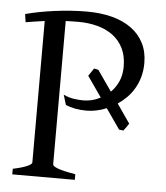

<svg xmlns="http://www.w3.org/2000/svg" viewBox="-48 -673 619 717"><g transform="rotate(5 261.5 -315.0)"><path d="M24.4 0V-21Q57.6 -27.8 76.4 -35.9Q95.2 -43.9 95.2 -50.8V-581.1Q77.1 -578.6 59.3 -575.9Q41.5 -573.2 24.4 -570.3L20 -600.6Q43.5 -606.9 71 -612.3Q98.6 -617.7 128.4 -621.6Q158.2 -625.5 188.7 -627.7Q219.2 -629.9 249 -629.9Q301.8 -629.9 344.2 -618.7Q386.7 -607.4 416.7 -585.4Q446.8 -563.5 463.1 -531.2Q479.5 -499 479.5 -457Q479.5 -428.7 472.7 -404.5Q465.8 -380.4 454.1 -360.6Q442.4 -340.8 426.8 -325.2Q411.1 -309.6 393.6 -297.9L442.9 -226.6Q438.5 -219.2 433.3 -212.4Q428.2 -205.6 423.3 -199.2L407.2 -201.2L354.5 -276.9Q334.5 -268.6 315.4 -264.9Q296.4 -261.2 279.8 -261.2Q233.9 -261.2 201.2 -275.9L189.9 -313Q210.4 -303.7 229.2 -301Q248 -298.3 265.1 -298.3Q280.3 -298.3 296.6 -302.2Q313 -306.2 328.6 -314.5L274.9 -391.6L294.4 -420.4L310.5 -417L364.3 -339.8Q381.8 -356.9 392.8 -381.1Q403.8 -405.3 403.8 -437Q403.8 -477.1 389.4 -505.9Q375 -534.7 350.1 -553Q325.2 -571.3 292 -580.1Q258.8 -588.9 221.2 -588.9Q209 -588.9 197 -588.6Q185.1 -588.4 173.3 -587.9V-50.8Q173.3 -47.9 177.2 -44.4Q181.2 -41 190.7 -37.1Q200.2 -33.2 216.8 -29.3Q233.4 -25.4 258.8 -21V0Z"/></g></svg>

Font: Gentium Plus
Style: Regular
Weight: 400
Designer: J. Victor Gaultney, Annie Olsen, Iska Routamaa
Foundry: SIL International
Version: Version 1.510